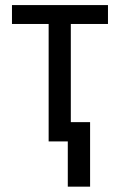

<svg xmlns="http://www.w3.org/2000/svg" viewBox="-20 -548 465 744"><path d="M398.4 -455.1H254.4V0H168.5V-455.1H26.4V-528.3H398.4ZM329.1 175.3H242.7V-74.7H329.1Z"/></svg>

Font: Roboto Condensed
Style: Regular
Weight: 400
Designer: Google
Version: Version 2.001047; 2015